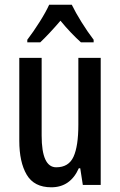

<svg xmlns="http://www.w3.org/2000/svg" viewBox="-20 -786 511 816"><path d="M408 -540V0H332L321 -71H315Q279 10 198 10Q125 10 93.5 -43.5Q62 -97 62 -188V-540H157V-210Q157 -75 219 -75Q272 -75 292.5 -120Q313 -165 313 -256V-540ZM285 -766Q301 -733 326.5 -692Q352 -651 378 -617V-606H324Q304 -624 281.5 -647.5Q259 -671 237 -698Q214 -671 191 -646.5Q168 -622 151 -606H96V-617Q122 -651 148.5 -693Q175 -735 189 -766Z"/></svg>

Font: Noto Sans Telugu ExtraCondensed Medium
Style: Regular
Weight: 500
Width: 2
Designer: Jelle Bosma - Monotype Design Team
Foundry: Monotype Imaging Inc.
Version: Version 2.005; ttfautohint (v1.8.4.7-5d5b)